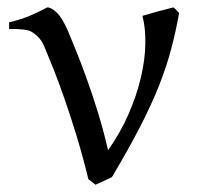

<svg xmlns="http://www.w3.org/2000/svg" viewBox="-20 -489 548 524"><path d="M468.8 -453.6Q460 -403.8 447.5 -356.4Q435.1 -309.1 414.6 -256.8Q394 -204.6 362.8 -143.8Q331.5 -83 285.6 -5.9Q277.8 -1.5 263.9 4.6Q250 10.7 240.7 15.1L221.2 0Q206.5 -60.5 189.5 -116.5Q172.4 -172.4 156 -219.5Q139.6 -266.6 125 -303.2Q110.4 -339.8 100.6 -362.8Q93.3 -379.9 82 -390.1Q70.8 -400.4 62 -404.3Q56.6 -406.7 46.9 -408Q37.1 -409.2 27.8 -409.7Q16.6 -410.2 4.9 -409.7V-428.2Q35.6 -435.1 61.5 -446Q87.4 -457 108.9 -468.8Q120.1 -468.8 134.8 -454.8Q149.4 -440.9 165 -405.8Q172.9 -386.7 186.5 -353.3Q200.2 -319.8 215.8 -276.6Q231.4 -233.4 247.1 -182.9Q262.7 -132.3 274.9 -79.1Q308.6 -126.5 330.8 -177.5Q353 -228.5 364.5 -277.3Q376 -326.2 376.7 -369.6Q377.4 -413.1 368.7 -445.8Q391.1 -452.6 412.4 -458.3Q433.6 -463.9 453.1 -468.8Q457 -466.3 461.7 -461.2Q466.3 -456.1 468.8 -453.6Z"/></svg>

Font: Gentium Unicode
Style: Regular
Weight: 400
Version: Version 1.009